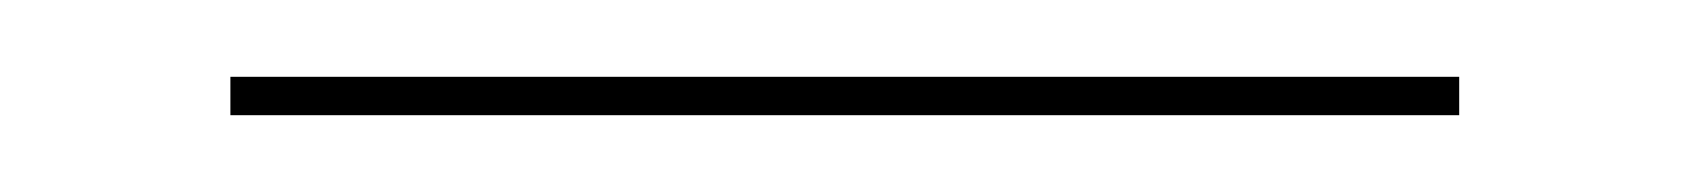

<svg xmlns="http://www.w3.org/2000/svg" viewBox="-20 -725 440 50"><path d="M360 -695V-705H40V-695Z"/></svg>

Font: ZnikomitNo24
Style: Regular
Weight: 500
Designer: gluk
Foundry: gluk
Version: Version 0.55